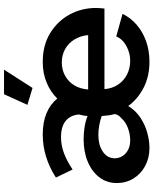

<svg xmlns="http://www.w3.org/2000/svg" viewBox="78 -848 780 977"><g transform="rotate(-90 468.5 -360.0)"><path d="M25 -156Q25 -206 53.5 -244Q82 -282 132.5 -303.5Q183 -325 248 -325Q280 -325 311 -320Q342 -315 366 -305Q367 -316 369 -327.5Q371 -339 374 -349Q370 -393 341 -416.5Q312 -440 259 -440Q217 -440 177 -425Q137 -410 94 -381L53 -466Q157 -533 272 -533Q334 -533 380 -514Q426 -495 455 -459Q488 -493 535.5 -513Q583 -533 641 -533Q726 -533 787.5 -495.5Q849 -458 882.5 -396.5Q916 -335 916 -262Q916 -252 915 -239.5Q914 -227 913 -219H503Q506 -179 526.5 -149Q547 -119 578.5 -103.5Q610 -88 647 -88Q687 -88 722.5 -107.5Q758 -127 771 -159L886 -127Q867 -87 831.5 -56Q796 -25 748 -7.5Q700 10 642 10Q568 10 510.5 -19.5Q453 -49 417 -98Q394 -60 357.5 -36Q321 -12 280.5 -1Q240 10 204 10Q153 10 112.5 -11.5Q72 -33 48.5 -71Q25 -109 25 -156ZM354 -132Q375 -149 376 -168Q372 -181 369.5 -199.5Q367 -218 366 -233Q344 -241 318.5 -245.5Q293 -250 270 -250Q218 -250 184.5 -227Q151 -204 151 -167Q151 -145 163 -126.5Q175 -108 195.5 -98Q216 -88 242 -88Q275 -88 306 -100Q337 -112 354 -132ZM778 -302Q774 -342 755.5 -372Q737 -402 707 -419Q677 -436 639 -436Q601 -436 570.5 -419Q540 -402 522 -372Q504 -342 501 -302ZM509 -585 423 -611 477 -730H602Z"/></g></svg>

Font: YasnoRaleway
Style: Bold
Weight: 700
Designer: Matt McInerney, Pablo Impallari, Rodrigo Fuenzalida
Foundry: Matt McInerney, Pablo Impallari, Rodrigo Fuenzalida
Version: Version 4.026